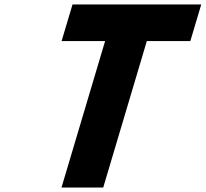

<svg xmlns="http://www.w3.org/2000/svg" viewBox="-20 -845 927 865"><path d="M257.5 -660H453.5L257 0H445L641.5 -660H837.5L886.7 -825H306.7Z"/></svg>

Font: Hussar
Style: BdOblThree
Weight: 700
Foundry: Cannot Into Space Fonts
Version: Version 2.00